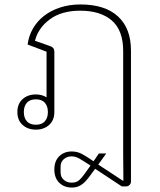

<svg xmlns="http://www.w3.org/2000/svg" viewBox="-20 -570 718 862"><path d="M302 272Q268 272 246 250.5Q224 229 224 191Q224 153 246 131.5Q268 110 302 110Q326 110 346.5 120.5Q367 131 400 154L424 119H457L421 169Q422 169 423 170L531 241H534L533 119V-341Q533 -434 482 -478Q431 -522 340 -522Q256 -522 203.5 -483Q151 -444 137 -387L205 -363Q214 -360 219 -354Q224 -348 224 -336V-67Q224 -30 200.5 -9Q177 12 141 12Q105 12 81.5 -9Q58 -30 58 -67Q58 -104 81.5 -125Q105 -146 141 -146Q168 -146 189 -133V-338L104 -370Q109 -409 128 -442Q147 -475 178 -499Q209 -523 250.5 -536.5Q292 -550 341 -550Q451 -550 509.5 -496.5Q568 -443 568 -343V245Q568 254 561.5 260.5Q555 267 546 267H527L412 191L407 188Q391 210 379 226Q367 242 355.5 252Q344 262 331.5 267Q319 272 302 272ZM301 250Q312 250 320.5 247.5Q329 245 338 236.5Q347 228 358 213Q369 198 386 174V173Q352 151 335.5 141.5Q319 132 301 132Q281 132 266.5 144.5Q252 157 252 178V204Q252 225 266.5 237.5Q281 250 301 250ZM141 -10Q168 -10 181.5 -25.5Q195 -41 195 -67Q195 -93 181.5 -108.5Q168 -124 141 -124Q114 -124 100.5 -108.5Q87 -93 87 -67Q87 -41 100.5 -25.5Q114 -10 141 -10Z"/></svg>

Font: IBM Plex Sans Thai Looped ExtraLight
Style: Regular
Weight: 200
Designer: Mike Abbink, Paul van der Laan, Pieter van Rosmalen, Ben Mitchell, Mark Frömberg
Foundry: Bold Monday
Version: Version 1.0